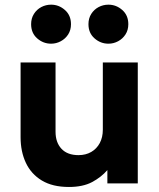

<svg xmlns="http://www.w3.org/2000/svg" viewBox="-20 -766 666 802"><path d="M268 15Q199.5 15 154.8 -12Q110 -39 88 -86Q66 -133 66 -192.5V-505H212V-216Q212 -171 236.8 -144.5Q261.5 -118 308 -118Q338 -118 361 -131.2Q384 -144.5 396.8 -168.5Q409.5 -192.5 409.5 -224V-505H555.5V0H428.5V-55.5Q402.5 -25.5 364.2 -5.2Q326 15 268 15ZM193.5 -583.5Q160.5 -583.5 135.2 -605.8Q110 -628 110 -665Q110 -689.5 121.8 -708Q133.5 -726.5 152.5 -736.5Q171.5 -746.5 193.5 -746.5Q226 -746.5 251.2 -724.2Q276.5 -702 276.5 -665Q276.5 -640.5 264.8 -622.2Q253 -604 234 -593.8Q215 -583.5 193.5 -583.5ZM433 -583.5Q400 -583.5 374.8 -605.8Q349.5 -628 349.5 -665Q349.5 -689.5 361.2 -708Q373 -726.5 392 -736.5Q411 -746.5 433 -746.5Q465.5 -746.5 490.8 -724.2Q516 -702 516 -665Q516 -640.5 504.2 -622.2Q492.5 -604 473.5 -593.8Q454.5 -583.5 433 -583.5Z"/></svg>

Font: Geologica Thin Roman SemiBold
Style: Regular
Weight: 600
Version: Version 1.010;gftools[0.9.28]